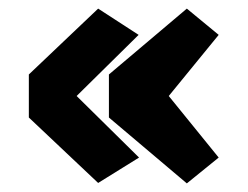

<svg xmlns="http://www.w3.org/2000/svg" viewBox="-20 -475 575 446"><path d="M208 -50 303 -109 158 -252 302 -394 208 -455 47 -302V-202ZM414 -49 488 -109 372 -252 488 -394 414 -455 233 -302V-202Z"/></svg>

Font: Falling Sky
Style: ExBd
Weight: 400
Designer: Paul D. Hunt
Foundry: Adobe Systems Incorporated
Version: Version 1.02